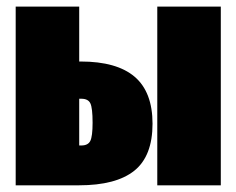

<svg xmlns="http://www.w3.org/2000/svg" viewBox="-20 -554 707 574"><path d="M221.2 -370.1Q329.1 -370.1 382.6 -324.5Q436 -278.8 436 -184.1Q436 -87.4 381.6 -43.7Q327.1 0 215.8 0H26.9V-534.2H216.8V-370.1ZM450.2 -534.2H640.1V0H450.2ZM223.1 -119.1Q243.2 -119.1 250 -132.8Q256.8 -146.5 256.8 -187Q256.8 -231 250.2 -244.9Q243.7 -258.8 223.1 -258.8H216.8V-119.1Z"/></svg>

Font: Fira Sans Compressed Heavy
Style: Regular
Weight: 900
Width: 1
Designer: Carrois Corporate & Edenspiekermann AG
Foundry: Carrois Corporate GbR & Edenspiekermann AG
Version: Version 4.203;PS 004.203;hotconv 1.0.88;makeotf.lib2.5.64775